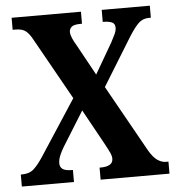

<svg xmlns="http://www.w3.org/2000/svg" viewBox="-52 -762 747 811"><g transform="rotate(-5 322.0 -357.0)"><path d="M8 0V-51H14Q45 -51 64 -68.5Q83 -86 105 -120L257 -353L113 -610Q99 -637 84 -650Q69 -663 39 -663H27V-714H321V-663H316Q286 -663 276.5 -654Q267 -645 267 -633Q267 -622 273.5 -606.5Q280 -591 290 -575L362 -444L437 -573Q445 -588 453 -604.5Q461 -621 461 -634Q461 -652 447 -657.5Q433 -663 412 -663H409V-714H613V-663H605Q580 -663 562.5 -647.5Q545 -632 519 -591L394 -388L553 -104Q571 -74 588.5 -62.5Q606 -51 623 -51H634V0H342V-51H346Q399 -51 399 -84Q399 -95 393.5 -107.5Q388 -120 370 -153L290 -298L198 -150Q189 -135 181.5 -117.5Q174 -100 174 -84Q174 -68 185.5 -59.5Q197 -51 226 -51H229V0Z"/></g></svg>

Font: Noto Serif Hebrew Condensed
Style: Bold
Weight: 700
Width: 3
Designer: Monotype Design Team
Foundry: Monotype Imaging Inc.
Version: Version 2.004; ttfautohint (v1.8.4.7-5d5b)